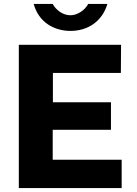

<svg xmlns="http://www.w3.org/2000/svg" viewBox="-20 -949 691 969"><path d="M522 -929H425C408 -897 370 -872 336 -872C297 -872 263 -898 246 -929H150C175 -838 251 -793 336 -793C423 -793 496 -841 522 -929ZM75 0H594V-143H246V-294H540V-433H247V-581H590L591 -723H75Z"/></svg>

Font: United Sans ExtraBold
Style: Regular
Weight: 800
Designer: Pablo Impallari, Rodrigo Fuenzalida (Modified by Dan O. Williams)
Version: Version 1.000;PS 001.000;hotconv 1.0.88;makeotf.lib2.5.64775